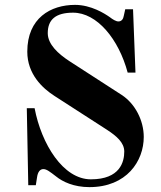

<svg xmlns="http://www.w3.org/2000/svg" viewBox="-20 -750 660 788"><path d="M90 -306 96 10H127L132 -22C135 -44 144 -56 158 -56C171 -56 184 -46 210 -26C237 -4 283 18 347 18C500 18 570 -89 570 -188C570 -255 535 -324 480 -360L265 -499C219 -529 176 -568 176 -614C176 -670 209 -698 280 -698C378 -698 467 -590 504 -452H536L526 -712H494L488 -685C486 -672 479 -662 466 -662C456 -662 443 -670 430 -680C410 -694 354 -730 288 -730C188 -730 92 -676 92 -538C92 -446 154 -388 204 -356L418 -218C458 -192 490 -165 490 -128C490 -86 473 -14 353 -14C239 -14 150 -159 122 -306Z"/></svg>

Font: Old Standard
Style: Bold
Weight: 700
Designer: Alexey Kryukov <alexios@thessalonica.org.ru>
Version: Version 2.0.2